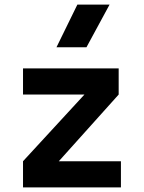

<svg xmlns="http://www.w3.org/2000/svg" viewBox="-20 -815 626 835"><path d="M80.1 0H505.9V-113.8H235.8L496.1 -403.8V-517.6H80.1V-403.8H347.2L80.1 -113.8ZM225.6 -609.4H356L456.5 -794.9H316.4Z"/></svg>

Font: CaskaydiaCove Nerd Font
Style: Bold
Weight: 700
Designer: Aaron Bell
Foundry: Saja Typeworks
Version: Version 2111.1;Nerd Fonts 2.3.0